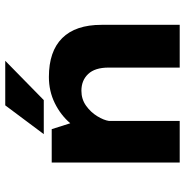

<svg xmlns="http://www.w3.org/2000/svg" viewBox="-6 -716 722 750"><g transform="rotate(-90 355.0 -341.0)"><path d="M95 0V-500H225.5L248.5 -427.5Q280.5 -465 327.2 -488Q374 -511 429.5 -511Q529.5 -511 581.2 -459Q633 -407 633 -305.5V0H466V-278Q466 -331 441 -357.5Q416 -384 375.5 -384Q342.5 -384 317 -365.8Q291.5 -347.5 276 -322Q260.5 -296.5 257.5 -276V0ZM206 -531 318.5 -681.5H492.5L339 -531Z"/></g></svg>

Font: League Mono
Style: Bold
Weight: 700
Width: 6
Designer: Tyler Finck
Foundry: The League of Moveable Type / Tyler Finck
Version: Version 2.300;RELEASE